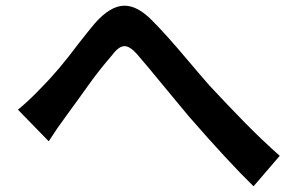

<svg xmlns="http://www.w3.org/2000/svg" viewBox="-20 -676 1040 674"><path d="M123 -366Q185 -428 255 -522Q299 -578 312 -593Q367 -656 417 -656Q462 -656 511 -607Q559 -560 643 -460Q679 -417 716 -375Q785 -301 842 -243Q899 -185 962 -129L870 -22Q782 -108 645 -265Q619 -296 598.5 -321Q578 -346 562 -365Q499 -442 461 -486Q436 -514 417 -514Q397 -514 374 -483Q329 -431 294 -382Q259 -333 253 -325L213 -270Q181 -227 151 -180L43 -291Q80 -321 123 -366Z"/></svg>

Font: Merged Yaku Han JP SemiBold
Style: Regular
Weight: 600
Designer: Ryoko NISHIZUKA 西塚涼子 (kana, bopomofo & ideographs); Paul D. Hunt (Latin, Greek & Cyrillic); Sandoll Communications 산돌커뮤니
Foundry: Adobe
Version: Version 2.004